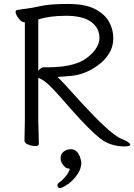

<svg xmlns="http://www.w3.org/2000/svg" viewBox="-20 -729 680 973"><path d="M174 -370Q188 -388 201 -388H221Q343 -388 406 -426Q441 -448 462.5 -477.5Q484 -507 484 -537Q484 -587 442 -618Q400 -649 314.5 -649Q229 -649 174 -630ZM104 -17 106 -116V-616H105Q85 -616 66 -648Q59 -660 59 -668.5Q59 -677 67 -678Q87 -682 113 -685Q139 -688 186.5 -698.5Q234 -709 322.5 -709Q411 -709 460 -684Q509 -659 531.5 -620.5Q554 -582 554 -534.5Q554 -487 525.5 -447Q497 -407 445.5 -378Q394 -349 336.5 -344Q279 -339 272 -339Q303 -308 346 -260Q537 -46 597 -25Q640 -7 640 4Q640 13 612 13Q538 13 486 -28.5Q434 -70 347 -168L279 -245Q225 -305 204.5 -318Q184 -331 174 -335V-115L177 1Q177 11 159 11Q141 11 122.5 3.5Q104 -4 104 -17ZM285 224Q271 224 271 210Q271 203 277 198Q296 185 312.5 165Q329 145 334 127Q332 126 322.5 124Q313 122 309 117Q287 96 287 73.5Q287 51 303 39Q319 27 339.5 27Q360 27 374 45Q388 63 392 96Q392 131 363 167.5Q334 204 293 222Q289 224 285 224Z"/></svg>

Font: LXGW WenKai Lite
Style: Regular
Weight: 400
Designer: LXGW / Fontworks Inc.
Foundry: LXGW / Fontworks Inc.
Version: Version 1.511; March 25, 2025